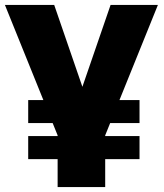

<svg xmlns="http://www.w3.org/2000/svg" viewBox="-38 -763 667 783"><path d="M77 -261V-355H531V-261ZM77 -114V-208H531V-114ZM197 0V-211L-18 -743H183L298 -409L413 -743H606L391 -211V0Z"/></svg>

Font: Exo Thin Black
Style: Regular
Weight: 900
Version: Version 2.000